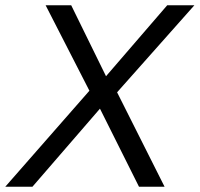

<svg xmlns="http://www.w3.org/2000/svg" viewBox="-39 -708 757 728"><path d="M488 0 340 -296 84 0H-19L300 -364L134 -688H231L363 -419L595 -688H698L405 -358L585 0Z"/></svg>

Font: Libra Sans Modern
Style: Italic
Weight: 400
Italic angle: -12°
Foundry: Stefan Peev, Context Ltd
Version: Version 1.000